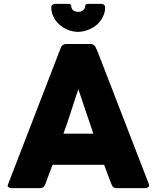

<svg xmlns="http://www.w3.org/2000/svg" viewBox="-20 -969 806 989"><path d="M293 -722.7Q293.9 -725.6 295.9 -729.5Q298.8 -733.4 302.7 -736.3Q306.6 -739.3 311.5 -741.2Q316.4 -742.2 320.3 -742.2Q362.3 -742.2 448.2 -742.2Q456.1 -742.2 462.9 -737.3Q468.8 -732.4 471.7 -727.5Q475.6 -718.8 484.4 -699.2Q549.8 -530.3 746.1 -22.5Q748 -17.6 748 -14.6Q748 -9.8 745.1 -5.9Q739.3 0 725.6 0Q677.7 0 582 0Q571.3 0 564.5 -3.9Q558.6 -8.8 554.7 -18.6Q544.9 -43.9 535.2 -69.3Q526.4 -94.7 516.6 -120.1Q427.7 -120.1 251 -120.1Q241.2 -94.7 231.4 -69.3Q221.7 -43.9 212.9 -18.6Q206.1 0 186.5 0Q137.7 0 39.1 0Q30.3 0 23.4 -4.9Q19.5 -7.8 19.5 -12.7Q19.5 -15.6 21.5 -19.5Q112.3 -253.9 293 -722.7ZM383.8 -508.8Q374 -483.4 365.2 -454.1Q355.5 -424.8 345.7 -394.5Q335.9 -364.3 326.2 -335Q316.4 -305.7 306.6 -280.3Q358.4 -280.3 460.9 -280.3Q441.4 -337.9 383.8 -508.8ZM381.8 -804.7Q351.6 -805.7 327.1 -816.4Q301.8 -827.1 283.2 -844.7Q264.6 -862.3 254.9 -883.8Q244.1 -906.2 244.1 -930.7Q244.1 -939.5 250 -944.3Q255.9 -949.2 262.7 -949.2Q287.1 -949.2 335 -949.2Q340.8 -949.2 343.8 -945.3Q346.7 -942.4 346.7 -938.5Q346.7 -926.8 355.5 -917Q364.3 -908.2 383.8 -908.2Q400.4 -908.2 410.2 -918Q418.9 -926.8 418.9 -938.5Q418.9 -942.4 421.9 -945.3Q423.8 -949.2 429.7 -949.2Q454.1 -949.2 502.9 -949.2Q509.8 -949.2 515.6 -944.3Q521.5 -939.5 521.5 -930.7Q521.5 -906.2 510.7 -883.8Q500 -861.3 481.4 -843.8Q461.9 -826.2 436.5 -816.4Q411.1 -805.7 381.8 -804.7Z"/></svg>

Font: Cocogoose
Style: Regular
Weight: 400
Designer: Cosimo Lorenzo Pancini
Version: Version 1.000